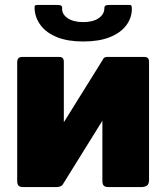

<svg xmlns="http://www.w3.org/2000/svg" viewBox="-20 -762 677 782"><path d="M240 -510V-29Q240 -13 232 -6.5Q224 0 207 0H76Q61 0 55.5 -6Q50 -12 50 -25V-507Q50 -530 69 -530H222Q240 -530 240 -510ZM587 -510V-29Q587 -13 579 -6.5Q571 0 554 0H423Q408 0 402.5 -6Q397 -12 397 -25V-507Q397 -530 416 -530H569Q587 -530 587 -510ZM400 -521 513 -457 234 -8 121 -73ZM319 -593Q256 -593 212.5 -610.5Q169 -628 146 -658.5Q123 -689 121 -726Q120 -736 122.5 -739Q125 -742 132 -742H209Q224 -742 229 -739Q234 -736 233 -728Q232 -704 255.5 -688Q279 -672 319 -672ZM319 -593V-672Q359 -672 382 -688Q405 -704 405 -728Q405 -736 409.5 -739Q414 -742 429 -742H506Q513 -742 515 -739Q517 -736 517 -726Q517 -689 494 -658.5Q471 -628 427 -610.5Q383 -593 319 -593Z"/></svg>

Font: Libre Franklin Black
Style: Regular
Weight: 900
Designer: Pablo Impallari, Rodrigo Fuenzalida, Nhung Nguyen
Foundry: Impallari Type
Version: Version 3.000